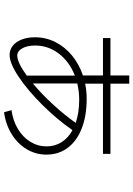

<svg xmlns="http://www.w3.org/2000/svg" viewBox="130 -784 678 978"><g transform="rotate(90 469.0 -295.0)"><path d="M173.8 -518.6H364.3V-614.3H406.2V-518.6H763.7V-480.5H406.2V-389.6Q441.9 -397.5 483.4 -397.5Q569.3 -397.5 633.5 -372.6Q697.8 -347.7 732.7 -301.3Q767.6 -254.9 767.6 -192.4Q767.6 -138.2 740 -92Q712.4 -45.9 663.1 -15.4Q613.8 15.1 551.8 23.4L541 -14.6Q594.7 -22 636.7 -47.1Q678.7 -72.3 702.1 -110.4Q725.6 -148.4 725.6 -193.4Q725.6 -235.8 704.3 -269.5Q683.1 -303.2 643.1 -325.2Q586.9 -244.6 512.9 -170.4Q439 -96.2 370.4 -50.5Q301.8 -4.9 259.8 -4.9Q233.4 -4.9 212.9 -21.2Q192.4 -37.6 181.2 -66.9Q169.9 -96.2 169.9 -133.8Q169.9 -189.5 194.3 -238Q218.8 -286.6 262.7 -322.8Q306.6 -358.9 364.3 -378.4V-480.5H173.8ZM262.7 -43.9Q297.4 -43.5 365.2 -92.3V-337.4Q294.9 -310.1 253.4 -256.1Q211.9 -202.1 211.9 -134.8Q211.9 -94.7 226.3 -69.3Q240.7 -43.9 262.7 -43.9ZM606 -341.8Q553.2 -359.4 488.3 -359.4Q445.3 -359.4 405.3 -349.6V-123.5Q458 -167.5 511.2 -225.1Q564.5 -282.7 606 -341.8Z"/></g></svg>

Font: Pretendard JP ExtraLight
Style: Regular
Weight: 200
Designer: Base glyphs from Inter by Rasmus Andersson; Hangeul glyphs from Noto Sans CJK(Source Han Sans) by Jang Soo-young and Kan
Foundry: Kil Hyung-jin
Version: Version 1.309